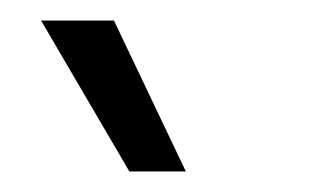

<svg xmlns="http://www.w3.org/2000/svg" viewBox="-20 -764 323 187"><path d="M106 -597 20 -744H91L161 -597Z"/></svg>

Font: Bricolage Grotesque 10pt ExtraLight
Style: Regular
Weight: 200
Designer: Mathieu Triay
Foundry: Atelier Triay
Version: Version 1.000; ttfautohint (v1.8.4.7-5d5b);gftools[0.9.32]